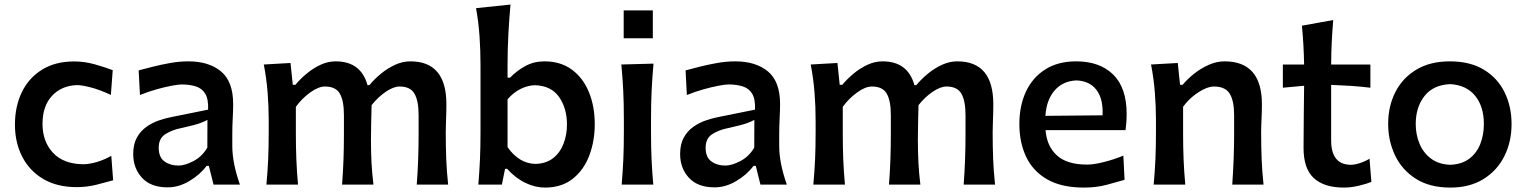

<svg xmlns="http://www.w3.org/2000/svg" viewBox="-20 -827 6836 860"><path d="M323.7 11.2Q235.4 11.2 173.6 -25.4Q111.8 -62 79.3 -125.5Q46.9 -189 46.9 -269Q46.9 -349.6 77.6 -413.6Q108.4 -477.5 167.7 -514.6Q227.1 -551.8 312.5 -551.8Q358.9 -551.8 405.5 -538.6Q452.1 -525.4 484.9 -512.7L476.6 -401.9Q424.8 -425.8 385.3 -435.8Q345.7 -445.8 325.7 -445.8Q255.9 -443.8 213.1 -397.9Q170.4 -352.1 170.4 -272Q170.4 -193.8 216.8 -143.3Q263.2 -92.8 351.6 -91.3Q378.4 -91.3 411.9 -100.8Q445.3 -110.4 478.5 -128.9L486.8 -19.5Q456.1 -10.7 413.1 0.2Q370.1 11.2 323.7 11.2Z M731 12.2Q655.3 12.2 616 -30.8Q576.7 -73.7 576.7 -136.7Q576.7 -181.6 593.3 -211.2Q609.9 -240.7 636 -259Q662.1 -277.3 691.4 -287.4Q720.7 -297.4 745.6 -302.2L912.1 -335.9Q914.1 -382.8 899.4 -407Q884.8 -431.2 857.4 -439.9Q830.1 -448.7 793.5 -448.7Q779.3 -448.7 749.3 -443.1Q719.2 -437.5 681.6 -427Q644 -416.5 606.9 -401.4L601.1 -511.7Q627 -518.6 664.1 -528.1Q701.2 -537.6 742.9 -544.9Q784.7 -552.2 823.2 -552.2Q915.5 -552.2 970 -507.1Q1024.4 -461.9 1024.4 -360.8Q1024.4 -335.9 1022.5 -298.6Q1020.5 -261.2 1020.5 -228.5V-172.9Q1020.5 -96.7 1054.7 0H936.5L915.5 -84H905.3Q875.5 -43.9 827.9 -15.9Q780.3 12.2 731 12.2ZM779.3 -85.4Q808.1 -85.4 846.9 -105.7Q885.7 -126 908.7 -166L909.2 -290Q897.5 -283.2 874.8 -274.9Q852.1 -266.6 792 -253.4Q752 -245.6 721.4 -226.6Q690.9 -207.5 690.9 -165.5Q690.9 -122.6 716.6 -104Q742.2 -85.4 779.3 -85.4Z M1846.7 0Q1851.1 -58.6 1853 -112.8Q1855 -167 1855 -229.5V-312Q1855 -375.5 1836.4 -407.5Q1817.9 -439.5 1770 -439.5Q1742.2 -439.5 1707 -415.3Q1671.9 -391.1 1644.5 -356Q1643.6 -323.2 1642.6 -279.5Q1641.6 -235.8 1641.6 -203.1Q1641.6 -147 1644 -98.9Q1646.5 -50.8 1652.8 0H1512.2Q1516.6 -58.6 1518.6 -112.8Q1520.5 -167 1520.5 -229.5V-312Q1520.5 -375.5 1502.2 -407.5Q1483.9 -439.5 1435.5 -439.5Q1406.2 -439.5 1369.4 -412.8Q1332.5 -386.2 1305.2 -348.6V-229.5Q1305.2 -167 1307.4 -112.8Q1309.6 -58.6 1314.9 0H1173.3Q1178.7 -58.6 1181.2 -113.5Q1183.6 -168.5 1183.6 -235.4V-289.1Q1183.6 -349.6 1178.7 -412.4Q1173.8 -475.1 1161.6 -538.1L1281.2 -544.9L1291.5 -447.3H1303.2Q1324.2 -472.7 1353 -496.8Q1381.8 -521 1415.3 -536.6Q1448.7 -552.2 1483.4 -552.2Q1596.7 -552.2 1626 -445.8H1634.8Q1657.2 -473.1 1686.8 -497.3Q1716.3 -521.5 1750 -536.9Q1783.7 -552.2 1818.4 -552.2Q1979.5 -552.2 1979.5 -359.9Q1979.5 -324.7 1978 -293Q1976.6 -261.2 1976.6 -235.4Q1976.6 -168.5 1978.8 -113.5Q1981 -58.6 1987.3 0Z M2420.4 13.2Q2377.4 13.2 2333.5 -7.8Q2289.6 -28.8 2251.5 -70.8H2242.2L2228 0H2122.6Q2127.4 -58.6 2129.9 -113.5Q2132.3 -168.5 2132.3 -235.4V-534.2Q2132.3 -601.1 2127.9 -664.6Q2123.5 -728 2112.3 -790.5L2266.6 -806.6Q2260.7 -741.7 2257.1 -674.3Q2253.4 -606.9 2253.4 -534.2V-479H2264.6Q2293.5 -509.3 2332.3 -530.8Q2371.1 -552.2 2418.5 -552.2Q2491.2 -552.2 2541.5 -515.1Q2591.8 -478 2617.9 -414.3Q2644 -350.6 2644 -270.5Q2644 -195.3 2619.6 -130.6Q2595.2 -65.9 2545.7 -26.4Q2496.1 13.2 2420.4 13.2ZM2377.9 -92.8Q2426.8 -94.2 2458 -119.1Q2489.3 -144 2504.4 -183.8Q2519.5 -223.6 2519.5 -269.5Q2519.5 -341.8 2484.4 -392.3Q2449.2 -442.9 2376.5 -445.3Q2345.2 -444.8 2312.5 -429Q2279.8 -413.1 2253.4 -382.3V-168Q2304.7 -94.7 2377.9 -92.8Z M2773.6 -780.3H2904.1V-655.7H2773.6ZM2764.6 0Q2769.5 -58.6 2772 -113.5Q2774.4 -168.5 2774.4 -235.4V-289.1Q2774.4 -364.7 2771.5 -422.1Q2768.6 -479.5 2763.2 -538.1L2907.2 -542Q2901.9 -482.4 2898.9 -424.3Q2896 -366.2 2896 -289.1V-235.4Q2896 -168.5 2898.4 -113.5Q2900.9 -58.6 2906.2 0Z M3180.7 12.2Q3105 12.2 3065.7 -30.8Q3026.4 -73.7 3026.4 -136.7Q3026.4 -181.6 3043 -211.2Q3059.6 -240.7 3085.7 -259Q3111.8 -277.3 3141.1 -287.4Q3170.4 -297.4 3195.3 -302.2L3361.8 -335.9Q3363.8 -382.8 3349.1 -407Q3334.5 -431.2 3307.1 -439.9Q3279.8 -448.7 3243.2 -448.7Q3229 -448.7 3199 -443.1Q3168.9 -437.5 3131.3 -427Q3093.8 -416.5 3056.6 -401.4L3050.8 -511.7Q3076.7 -518.6 3113.8 -528.1Q3150.9 -537.6 3192.6 -544.9Q3234.4 -552.2 3272.9 -552.2Q3365.2 -552.2 3419.7 -507.1Q3474.1 -461.9 3474.1 -360.8Q3474.1 -335.9 3472.2 -298.6Q3470.2 -261.2 3470.2 -228.5V-172.9Q3470.2 -96.7 3504.4 0H3386.2L3365.2 -84H3355Q3325.2 -43.9 3277.6 -15.9Q3230 12.2 3180.7 12.2ZM3229 -85.4Q3257.8 -85.4 3296.6 -105.7Q3335.4 -126 3358.4 -166L3358.9 -290Q3347.2 -283.2 3324.5 -274.9Q3301.8 -266.6 3241.7 -253.4Q3201.7 -245.6 3171.1 -226.6Q3140.6 -207.5 3140.6 -165.5Q3140.6 -122.6 3166.3 -104Q3191.9 -85.4 3229 -85.4Z M4296.4 0Q4300.8 -58.6 4302.7 -112.8Q4304.7 -167 4304.7 -229.5V-312Q4304.7 -375.5 4286.1 -407.5Q4267.6 -439.5 4219.7 -439.5Q4191.9 -439.5 4156.7 -415.3Q4121.6 -391.1 4094.2 -356Q4093.3 -323.2 4092.3 -279.5Q4091.3 -235.8 4091.3 -203.1Q4091.3 -147 4093.8 -98.9Q4096.2 -50.8 4102.5 0H3961.9Q3966.3 -58.6 3968.3 -112.8Q3970.2 -167 3970.2 -229.5V-312Q3970.2 -375.5 3951.9 -407.5Q3933.6 -439.5 3885.3 -439.5Q3856 -439.5 3819.1 -412.8Q3782.2 -386.2 3754.9 -348.6V-229.5Q3754.9 -167 3757.1 -112.8Q3759.3 -58.6 3764.6 0H3623Q3628.4 -58.6 3630.9 -113.5Q3633.3 -168.5 3633.3 -235.4V-289.1Q3633.3 -349.6 3628.4 -412.4Q3623.5 -475.1 3611.3 -538.1L3731 -544.9L3741.2 -447.3H3752.9Q3773.9 -472.7 3802.7 -496.8Q3831.5 -521 3865 -536.6Q3898.4 -552.2 3933.1 -552.2Q4046.4 -552.2 4075.7 -445.8H4084.5Q4106.9 -473.1 4136.5 -497.3Q4166 -521.5 4199.7 -536.9Q4233.4 -552.2 4268.1 -552.2Q4429.2 -552.2 4429.2 -359.9Q4429.2 -324.7 4427.7 -293Q4426.3 -261.2 4426.3 -235.4Q4426.3 -168.5 4428.5 -113.5Q4430.7 -58.6 4437 0Z M4835 13.2Q4734.9 13.2 4670.9 -23.4Q4606.9 -60.1 4576.4 -124.3Q4545.9 -188.5 4545.9 -271.5Q4545.9 -353.5 4575.4 -416.7Q4605 -480 4661.9 -516.1Q4718.8 -552.2 4800.3 -552.2Q4906.2 -552.2 4966.3 -492.9Q5026.4 -433.6 5026.4 -317.4Q5026.4 -295.9 5025.1 -278.6Q5023.9 -261.2 5021.5 -244.1H4663.1Q4668.9 -171.9 4714.1 -130.9Q4759.3 -89.8 4849.1 -89.8Q4879.9 -89.8 4925 -101.3Q4970.2 -112.8 5011.7 -129.9L5017.1 -21.5Q4984.4 -12.2 4938 0.5Q4891.6 13.2 4835 13.2ZM4918.5 -310.5Q4921.9 -384.8 4891.1 -424.6Q4860.4 -464.4 4801.8 -466.8Q4740.7 -464.4 4703.9 -421.9Q4667 -379.4 4662.6 -308.1Z M5147.5 0Q5152.8 -58.6 5155.3 -113.5Q5157.7 -168.5 5157.7 -235.4V-289.1Q5157.7 -349.6 5152.8 -412.4Q5147.9 -475.1 5135.7 -538.1L5255.4 -544.9L5265.6 -447.3H5277.3Q5298.3 -472.7 5328.6 -496.8Q5358.9 -521 5394.3 -536.6Q5429.7 -552.2 5464.8 -552.2Q5632.3 -552.2 5632.3 -359.9Q5632.3 -324.7 5630.6 -293Q5628.9 -261.2 5628.9 -235.4Q5628.9 -168.5 5631.1 -113.5Q5633.3 -58.6 5639.6 0H5499.5Q5503.4 -58.6 5505.6 -112.8Q5507.8 -167 5507.8 -229.5V-312Q5507.8 -375.5 5488 -407.5Q5468.3 -439.5 5417 -439.5Q5397.5 -439.5 5372.1 -427.2Q5346.7 -415 5322 -394.5Q5297.4 -374 5279.3 -348.6V-229.5Q5279.3 -167 5281.5 -112.8Q5283.7 -58.6 5289.1 0Z M5999 13.2Q5911.1 13.2 5865 -29.1Q5818.8 -71.3 5818.8 -164.1Q5818.8 -236.3 5819.8 -307.1Q5820.8 -377.9 5821.3 -442.9L5726.1 -434.1V-538.1H5821.3Q5819.8 -627 5811.5 -711.9L5951.7 -737.3Q5947.3 -683.6 5945.1 -638.4Q5942.9 -593.3 5942.4 -538.1H6118.2V-434.1Q6074.2 -439.5 6029.8 -442.4Q5985.4 -445.3 5942.4 -446.8V-198.7Q5942.4 -88.9 6031.2 -88.9Q6047.4 -88.9 6071 -96.4Q6094.7 -104 6114.3 -116.2L6122.6 -12.2Q6104 -4.4 6068.6 4.4Q6033.2 13.2 5999 13.2Z M6476.6 13.2Q6383.3 13.2 6321.3 -26.6Q6259.3 -66.4 6228.5 -131.3Q6197.8 -196.3 6197.8 -271.5Q6197.8 -352.1 6230.5 -415.5Q6263.2 -479 6325 -515.6Q6386.7 -552.2 6474.1 -552.2Q6564.5 -552.2 6626 -515.1Q6687.5 -478 6719 -414.3Q6750.5 -350.6 6750.5 -271.5Q6750.5 -190.9 6717.8 -126.5Q6685.1 -62 6623.8 -24.4Q6562.5 13.2 6476.6 13.2ZM6476.1 -88.9Q6527.3 -90.8 6560.8 -116Q6594.2 -141.1 6610.4 -182.1Q6626.5 -223.1 6626.5 -271.5Q6626.5 -350.1 6587.4 -397.9Q6548.3 -445.8 6476.1 -450.2Q6399.4 -446.8 6360.4 -396.7Q6321.3 -346.7 6321.3 -271.5Q6321.3 -224.1 6338.4 -183.1Q6355.5 -142.1 6389.9 -116.5Q6424.3 -90.8 6476.1 -88.9Z"/></svg>

Font: Pinar-DS3-FD SemiBold
Style: Regular
Weight: 600
Designer: Amin Abedi
Version: Version 3.000